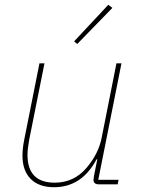

<svg xmlns="http://www.w3.org/2000/svg" viewBox="-20 -771 588 803"><path d="M450 -738 303 -587 290 -598 433 -751ZM145 -506H166L102 -186Q95 -147 95 -123Q95 -7 209 -7Q289 -7 342 -69Q392 -128 405 -194L467 -506H488L391 -19H476L472 0H394Q371 0 371 -19Q371 -23 373 -35L387 -105H384Q322 12 206 12Q143 12 108.5 -22.5Q74 -57 74 -120Q74 -150 81 -185Z"/></svg>

Font: IBM Plex Sans Thin
Style: Italic
Weight: 100
Italic angle: -11.31°
Designer: Mike Abbink, Paul van der Laan, Pieter van Rosmalen
Foundry: Bold Monday
Version: Version 3.0